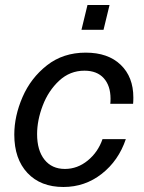

<svg xmlns="http://www.w3.org/2000/svg" viewBox="-20 -732 574 766"><path d="M512 -343Q512 -327 511 -318H420Q421 -325 421 -338Q421 -390 394 -420Q367 -450 317 -450Q259 -450 216 -410Q173 -370 150.5 -311Q128 -252 128 -197Q128 -132 157.5 -95Q187 -58 239 -58Q289 -58 330 -91.5Q371 -125 389 -177H482Q453 -91 386 -38.5Q319 14 233 14Q142 14 89.5 -42Q37 -98 37 -195Q37 -269 70 -345Q103 -421 167.5 -471.5Q232 -522 322 -522Q411 -522 461.5 -473.5Q512 -425 512 -343ZM305 -613 329 -712H417L393 -613Z"/></svg>

Font: CST
Style: Italic
Weight: 400
Italic angle: -14°
Version: Version 1.00